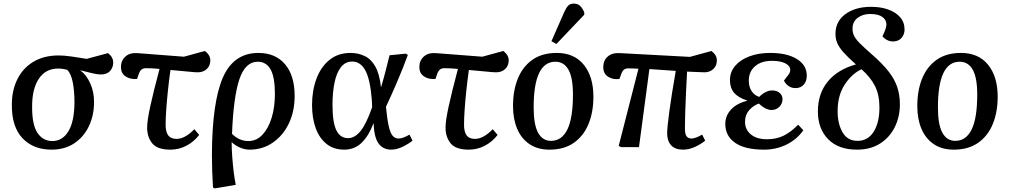

<svg xmlns="http://www.w3.org/2000/svg" viewBox="-20 -820 5625 1070"><path d="M267 14Q166 14 105.5 -49.5Q45 -113 46 -237Q46 -317 77 -379Q108 -441 166.5 -476Q225 -511 307 -511Q338 -511 379.5 -505Q421 -499 463 -492L582 -524Q598 -511 604.5 -498.5Q611 -486 611 -472Q611 -444 593.5 -424.5Q576 -405 543 -405Q521 -405 493.5 -412Q466 -419 429 -428V-426Q461 -404 483 -355Q505 -306 504 -250Q504 -177 475.5 -117Q447 -57 394 -21.5Q341 14 267 14ZM272 -34Q328 -34 361 -88Q394 -142 395 -248Q395 -314 385.5 -361.5Q376 -409 355 -431Q328 -438 304 -438Q235 -438 197 -382Q159 -326 159 -228Q158 -126 188.5 -80Q219 -34 272 -34Z M930 14Q857 14 828.5 -21Q800 -56 800 -109Q800 -147 817 -225.5Q834 -304 869 -436Q826 -440 794 -440Q779 -440 769.5 -433Q760 -426 753 -407L744 -380Q705 -377 679.5 -394.5Q654 -412 654 -446Q654 -482 678.5 -504.5Q703 -527 745 -524L1005 -504L1122 -536Q1152 -513 1152 -484Q1152 -454 1132.5 -435.5Q1113 -417 1082 -417Q1065 -417 1028.5 -421Q992 -425 930 -430Q922 -374 916 -317Q910 -260 906.5 -210Q903 -160 903 -125Q903 -85 917.5 -65.5Q932 -46 964 -46Q1011 -46 1063 -100L1090 -68Q1061 -30 1019 -8Q977 14 930 14Z M1177 230 1167 225Q1164 175 1162.5 132.5Q1161 90 1161 43Q1162 -250 1222 -387.5Q1282 -525 1420 -525Q1515 -525 1568.5 -462Q1622 -399 1622 -285Q1622 -199 1589.5 -131.5Q1557 -64 1500 -25Q1443 14 1371 14Q1344 14 1317.5 2.5Q1291 -9 1272 -27H1271Q1271 8 1274 50.5Q1277 93 1282 135Q1287 177 1294 210ZM1364 -34Q1410 -34 1443 -69.5Q1476 -105 1494 -164Q1512 -223 1512 -297Q1512 -390 1488 -433Q1464 -476 1416 -476Q1347 -476 1314 -378Q1281 -280 1273 -74Q1313 -34 1364 -34Z M1898 14Q1839 14 1799 -18.5Q1759 -51 1739 -107Q1719 -163 1719 -235Q1719 -315 1743.5 -381Q1768 -447 1816 -486Q1864 -525 1933 -525Q1976 -525 2012 -508Q2048 -491 2071.5 -449.5Q2095 -408 2103 -335H2104Q2118 -382 2129 -425Q2140 -468 2151 -512L2241 -521L2253 -514Q2225 -438 2193.5 -364.5Q2162 -291 2131 -225L2135 -189Q2143 -114 2157.5 -81Q2172 -48 2202 -48Q2214 -48 2231 -54.5Q2248 -61 2262 -70L2279 -36Q2255 -17 2222.5 -1.5Q2190 14 2160 14Q2115 14 2090 -20Q2065 -54 2062 -132H2061Q2035 -63 1995.5 -24.5Q1956 14 1898 14ZM1920 -50Q1957 -50 1989.5 -90Q2022 -130 2054 -223L2052 -265Q2043 -378 2016 -427.5Q1989 -477 1943 -477Q1904 -477 1879.5 -445Q1855 -413 1844 -358.5Q1833 -304 1833 -236Q1833 -138 1854.5 -94Q1876 -50 1920 -50Z M2593 14Q2520 14 2491.5 -21Q2463 -56 2463 -109Q2463 -147 2480 -225.5Q2497 -304 2532 -436Q2489 -440 2457 -440Q2442 -440 2432.5 -433Q2423 -426 2416 -407L2407 -380Q2368 -377 2342.5 -394.5Q2317 -412 2317 -446Q2317 -482 2341.5 -504.5Q2366 -527 2408 -524L2668 -504L2785 -536Q2815 -513 2815 -484Q2815 -454 2795.5 -435.5Q2776 -417 2745 -417Q2728 -417 2691.5 -421Q2655 -425 2593 -430Q2585 -374 2579 -317Q2573 -260 2569.5 -210Q2566 -160 2566 -125Q2566 -85 2580.5 -65.5Q2595 -46 2627 -46Q2674 -46 2726 -100L2753 -68Q2724 -30 2682 -8Q2640 14 2593 14Z M3042 14Q2976 14 2930.5 -17Q2885 -48 2862 -102.5Q2839 -157 2839 -229Q2839 -317 2866.5 -383.5Q2894 -450 2948 -487.5Q3002 -525 3083 -525Q3180 -525 3233.5 -459Q3287 -393 3287 -281Q3287 -196 3260 -129.5Q3233 -63 3178.5 -24.5Q3124 14 3042 14ZM3050 -35Q3111 -35 3142 -98.5Q3173 -162 3173 -293Q3173 -387 3148 -431.5Q3123 -476 3075 -476Q2954 -476 2954 -221Q2954 -125 2979 -80Q3004 -35 3050 -35ZM3081 -575 3053 -590 3125 -754Q3136 -778 3147 -789Q3158 -800 3178 -800Q3199 -800 3212.5 -787.5Q3226 -775 3236 -751V-738Z M3787 14Q3742 14 3720 -10.5Q3698 -35 3698 -77Q3698 -108 3710 -198Q3722 -288 3746 -425Q3710 -428 3672.5 -430Q3635 -432 3599 -435L3541 0H3441L3428 -7L3538 -437Q3519 -438 3505.5 -438.5Q3492 -439 3482 -439Q3467 -439 3458 -432.5Q3449 -426 3442 -407L3432 -380Q3397 -375 3369.5 -392Q3342 -409 3342 -446Q3342 -484 3367.5 -505.5Q3393 -527 3435 -524L3825 -503L3945 -536Q3975 -513 3975 -484Q3975 -453 3955 -435Q3935 -417 3906 -417Q3893 -417 3866.5 -418.5Q3840 -420 3809 -421Q3806 -365 3803 -302.5Q3800 -240 3798.5 -187.5Q3797 -135 3797 -106Q3797 -72 3806.5 -60Q3816 -48 3834 -48Q3844 -48 3860.5 -54Q3877 -60 3893 -70L3910 -36Q3884 -15 3851 -0.5Q3818 14 3787 14Z M4238 14Q4132 14 4077 -24Q4022 -62 4022 -129Q4022 -175 4054 -209.5Q4086 -244 4143 -258V-260Q4094 -276 4071 -303Q4048 -330 4048 -373Q4048 -419 4077 -453Q4106 -487 4156.5 -506Q4207 -525 4272 -525Q4367 -525 4422 -490.5Q4477 -456 4476 -397Q4476 -367 4459 -348Q4442 -329 4413 -329Q4391 -329 4374 -341Q4357 -353 4349 -371Q4368 -395 4376 -406.5Q4384 -418 4384 -431Q4384 -453 4356.5 -467Q4329 -481 4282 -481Q4223 -481 4188 -451Q4153 -421 4153 -370Q4153 -336 4169 -312Q4185 -288 4211 -280Q4225 -295 4244.5 -305.5Q4264 -316 4283 -316Q4308 -316 4324.5 -302.5Q4341 -289 4341 -266Q4340 -241 4322.5 -224Q4305 -207 4280 -207Q4262 -207 4243.5 -217Q4225 -227 4209 -243Q4178 -232 4155 -206Q4132 -180 4132 -141Q4132 -98 4164.5 -71Q4197 -44 4254 -44Q4307 -44 4347.5 -64Q4388 -84 4428 -125L4457 -94Q4420 -42 4362.5 -14Q4305 14 4238 14Z M4756 14Q4652 14 4595 -44.5Q4538 -103 4538 -198Q4538 -299 4593.5 -366Q4649 -433 4750 -461Q4706 -500 4681 -528Q4656 -556 4646 -580Q4636 -604 4636 -631Q4636 -701 4691.5 -741.5Q4747 -782 4835 -782Q4888 -782 4930 -767Q4972 -752 4996.5 -724Q5021 -696 5021 -655Q5021 -628 5004 -608.5Q4987 -589 4956 -589Q4939 -589 4923.5 -597Q4908 -605 4898 -618Q4920 -663 4920 -683Q4920 -709 4897.5 -725.5Q4875 -742 4829 -742Q4788 -742 4759.5 -720.5Q4731 -699 4731 -660Q4731 -639 4739.5 -621Q4748 -603 4771 -579.5Q4794 -556 4840 -516Q4897 -466 4931 -423Q4965 -380 4980 -335.5Q4995 -291 4995 -238Q4995 -169 4966.5 -111.5Q4938 -54 4884.5 -20Q4831 14 4756 14ZM4759 -35Q4817 -35 4849 -86Q4881 -137 4881 -221Q4881 -292 4856 -341Q4831 -390 4781 -434Q4727 -409 4687.5 -348.5Q4648 -288 4648 -201Q4648 -130 4675.5 -82.5Q4703 -35 4759 -35Z M5295 14Q5229 14 5183.5 -17Q5138 -48 5115 -102.5Q5092 -157 5092 -229Q5092 -317 5119.5 -383.5Q5147 -450 5201 -487.5Q5255 -525 5336 -525Q5433 -525 5486.5 -459Q5540 -393 5540 -281Q5540 -196 5513 -129.5Q5486 -63 5431.5 -24.5Q5377 14 5295 14ZM5303 -35Q5364 -35 5395 -98.5Q5426 -162 5426 -293Q5426 -387 5401 -431.5Q5376 -476 5328 -476Q5207 -476 5207 -221Q5207 -125 5232 -80Q5257 -35 5303 -35Z"/></svg>

Font: Literata 36pt Medium
Style: Italic
Weight: 500
Italic angle: -2°
Designer: Latin by Veronika Burian and Jose Scaglione. Greek by Irene Vlachou. Cyrillic by Vera Evstafieva
Foundry: TypeTogether
Version: Version 3.002